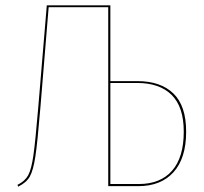

<svg xmlns="http://www.w3.org/2000/svg" viewBox="-20 -700 766 722"><path d="M680 -205Q680 -105 632.5 -52.5Q585 0 500 0H387V-673H163L132 -297Q121 -164 113 -111.5Q105 -59 92 -36Q79 -13 48 2L46 -5Q74 -19 86 -41Q98 -63 105.5 -115Q113 -167 124 -298L156 -680H395V-395H496Q584 -395 632 -348.5Q680 -302 680 -205ZM671 -205Q671 -298 625.5 -343Q580 -388 496 -388H395V-8H502Q583 -8 627 -58Q671 -108 671 -205Z"/></svg>

Font: Fira Sans Compressed Eight
Style: Regular
Weight: 100
Width: 1
Designer: bBox Type GmbH & Carrois Corporate GbR & Edenspiekermann AG
Foundry: bBox Type GmbH & Carrois Corporate GbR & Edenspiekermann AG
Version: Version 4.301